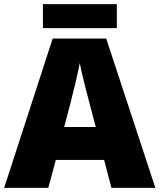

<svg xmlns="http://www.w3.org/2000/svg" viewBox="-20 -953 766 922"><path d="M541 -933H186V-818H541ZM515 -51H726L490 -768H233L0 -51H212L248 -185H480ZM409 -460 440 -343H288L319 -460C331 -507 354 -601 363 -650C372 -601 399 -498 409 -460Z"/></svg>

Font: Noto Sans Tamil UI Black
Style: Regular
Weight: 900
Designer: Jelle Bosma - Monotype Design Team
Foundry: Monotype Imaging Inc.
Version: Version 2.004